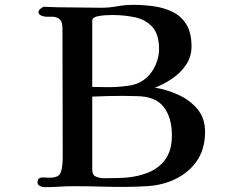

<svg xmlns="http://www.w3.org/2000/svg" viewBox="-20 -771 1040 793"><path d="M690 -211Q690 -152 664.5 -115Q639 -78 595 -59.5Q551 -41 497 -37Q476 -36 454.5 -35.5Q433 -35 411 -35Q392 -35 376.5 -41.5Q361 -48 361 -70V-372Q424 -375 487 -375Q501 -375 514.5 -374.5Q528 -374 541 -374Q621 -374 655.5 -330Q690 -286 690 -211ZM637 -567Q637 -536 623 -503.5Q609 -471 585 -450Q555 -423 511 -417Q467 -411 428 -411Q412 -411 395 -411.5Q378 -412 361 -412V-686Q361 -698 378 -702.5Q395 -707 414.5 -708Q434 -709 442 -709Q494 -709 538 -699.5Q582 -690 609.5 -659.5Q637 -629 637 -567ZM827 -226Q827 -283 795.5 -320.5Q764 -358 716.5 -379.5Q669 -401 620 -409Q657 -423 691.5 -446.5Q726 -470 748.5 -503.5Q771 -537 771 -579Q771 -634 751 -668Q731 -702 696.5 -720Q662 -738 619 -744.5Q576 -751 531 -751Q497 -751 464 -745Q431 -739 397 -739Q351 -739 306 -740Q261 -741 215 -741Q202 -741 189 -742Q176 -743 163 -743Q157 -743 148 -735.5Q139 -728 139 -722Q139 -711 150.5 -706.5Q162 -702 171 -702Q182 -702 195 -702Q208 -702 218 -697Q231 -690 234.5 -679Q238 -668 238 -655Q238 -529 238.5 -403.5Q239 -278 239 -152Q239 -136 239 -119.5Q239 -103 237 -87Q234 -57 223 -47Q212 -37 182 -37Q173 -37 162 -38Q151 -39 143 -35Q135 -31 135 -17Q135 -7 145.5 -2.5Q156 2 164 2Q195 2 225 0Q255 -2 286 -2Q337 -2 387.5 -0.5Q438 1 489 1Q537 1 587.5 -2Q638 -5 683 -22Q751 -49 789 -100.5Q827 -152 827 -226Z"/></svg>

Font: UoqMunThenKhung
Style: Regular
Weight: 400
Designer: Font-Kai, 金井和夫, 宇文滿月
Foundry: Kazuo Kanai, Moonlit Owen
Version: Version 1.197